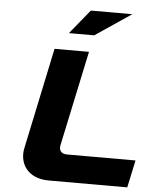

<svg xmlns="http://www.w3.org/2000/svg" viewBox="-59 -929 776 977"><g transform="rotate(5 329.0 -440.0)"><path d="M198 -670 89 -153C73 -78 116 0 227 0H628L658 -140H308C279 -140 265 -157 271 -185L374 -670ZM264 -756H393L577 -880H365Z"/></g></svg>

Font: LT Wave Black
Style: Italic
Weight: 900
Designer: Daniel Lyons
Version: Version 2.5 (Glyphs App)